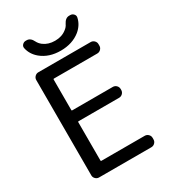

<svg xmlns="http://www.w3.org/2000/svg" viewBox="-222 -1069 1033 1161"><g transform="rotate(-30 294.0 -489.0)"><path d="M118.2 -923.8Q115.2 -937.5 125 -947.8Q134.8 -958 148.4 -958H154.3Q181.6 -958 197.3 -924.8Q206.1 -907.2 223.6 -893.6Q255.9 -869.1 303.2 -869.1Q350.6 -869.1 382.8 -894.5Q400.4 -907.2 408.2 -924.8Q424.8 -958 451.2 -958H459Q472.7 -958 482.4 -947.8Q492.2 -937.5 489.3 -923.8Q479.5 -877 439.5 -843.8Q384.8 -799.8 303.2 -799.8Q221.7 -799.8 168 -843.8Q127.9 -877 118.2 -923.8ZM181.6 -674.8Q177.7 -674.8 177.7 -669.9V-457Q177.7 -453.1 181.6 -453.1H464.8Q479.5 -453.1 489.7 -442.9Q500 -432.6 500 -418V-412.1Q500 -397.5 489.7 -387.2Q479.5 -377 464.8 -377H181.6Q177.7 -377 177.7 -373V-105.5Q177.7 -100.6 181.6 -100.6H484.4Q499 -100.6 509.3 -90.3Q519.5 -80.1 519.5 -66.4V-54.7Q519.5 -41 509.3 -30.8Q499 -20.5 484.4 -20.5H119.1Q105.5 -20.5 95.2 -30.8Q85 -41 85 -54.7V-720.7Q85 -734.4 95.2 -744.6Q105.5 -754.9 119.1 -754.9H484.4Q499 -754.9 509.3 -744.6Q519.5 -734.4 519.5 -720.7V-709Q519.5 -695.3 509.3 -685.1Q499 -674.8 484.4 -674.8Z"/></g></svg>

Font: Gen Jyuu GothicL Regular
Style: Regular
Weight: 400
Designer: [Source Han Sans]
Ryoko NISHIZUKA  (kana & ideographs); Paul D. Hunt (Latin, Greek & Cyrillic); Wenlong ZHANG  (bopomofo
Version: Version 1.002.20150607